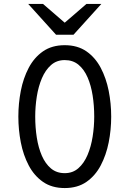

<svg xmlns="http://www.w3.org/2000/svg" viewBox="-20 -941 656 973"><path d="M308 12Q243 12 198 -19.2Q153 -50.5 125.5 -102.8Q98 -155 85.5 -219.2Q73 -283.5 73 -350Q73 -416.5 85.5 -480.8Q98 -545 125.5 -597.2Q153 -649.5 198 -680.8Q243 -712 308 -712Q373 -712 418 -680.8Q463 -649.5 490.5 -597.2Q518 -545 530.8 -480.8Q543.5 -416.5 543.5 -350Q543.5 -283.5 530.8 -219.2Q518 -155 490.5 -102.8Q463 -50.5 418 -19.2Q373 12 308 12ZM308 -63.5Q349 -63.5 377.5 -88.8Q406 -114 423.8 -156Q441.5 -198 449.5 -248.8Q457.5 -299.5 457.5 -350Q457.5 -405.5 449.5 -456.8Q441.5 -508 424 -548.5Q406.5 -589 378 -612.8Q349.5 -636.5 308 -636.5Q267 -636.5 238.5 -611.2Q210 -586 192.2 -544.2Q174.5 -502.5 166.5 -451.8Q158.5 -401 158.5 -350Q158.5 -295 166.5 -243.8Q174.5 -192.5 192.2 -151.8Q210 -111 238.5 -87.2Q267 -63.5 308 -63.5ZM264 -765 123 -921H198L308 -826L418 -921H493.5L352.5 -765Z"/></svg>

Font: Overpass Mono Light
Style: Regular
Weight: 400
Monospace: yes
Version: Version 4.000